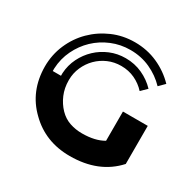

<svg xmlns="http://www.w3.org/2000/svg" viewBox="-157 -879 1064 1052"><g transform="rotate(30 375.0 -352.5)"><path d="M697 -350V-109Q592 7 409 7Q254 7 151 -95Q47 -195 46 -350Q46 -425 74.5 -491Q103 -557 152.5 -606Q202 -655 267.5 -683.5Q333 -712 408 -712Q486 -712 553 -682Q620 -652 670 -600L635 -565Q592 -610 534 -636.5Q476 -663 408 -663Q346 -663 290.5 -640Q235 -617 193 -577Q151 -537 125 -483Q99 -429 96 -367V-350H148V-367Q151 -418 173 -462.5Q195 -507 230 -540Q265 -573 310.5 -592Q356 -611 408 -611Q465 -611 514 -588.5Q563 -566 599 -528L563 -493Q534 -525 494.5 -543.5Q455 -562 408 -562Q364 -562 326 -545.5Q288 -529 259.5 -500.5Q231 -472 214 -433.5Q197 -395 197 -352V-350Q197 -301 214.5 -260Q232 -219 261 -189Q290 -159 327 -146.5Q364 -134 405 -134Q487 -134 540 -165V-350Z"/></g></svg>

Font: Balans
Style: Regular
Weight: 400
Designer: Thomas Breure
Foundry: Thomas Breure
Version: Version 2.001